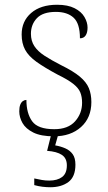

<svg xmlns="http://www.w3.org/2000/svg" viewBox="-20 -563 455 807"><path d="M207 10Q152 10 120 -6Q88 -22 74.5 -46Q61 -70 61 -95Q61 -112 65 -122.5Q69 -133 76 -138Q83 -143 91 -143Q91 -87 115 -53.5Q139 -20 208 -20Q266 -20 295.5 -53Q325 -86 325 -131Q325 -156 317.5 -174.5Q310 -193 288 -210.5Q266 -228 223 -249Q167 -279 133.5 -303Q100 -327 85.5 -354Q71 -381 71 -418Q71 -474 111 -508.5Q151 -543 220 -543Q265 -543 293.5 -528.5Q322 -514 335 -491.5Q348 -469 348 -447Q348 -426 340 -414Q332 -402 316 -402Q316 -464 289.5 -488.5Q263 -513 215 -513Q160 -513 135 -486.5Q110 -460 110 -421Q110 -391 124.5 -369Q139 -347 167.5 -328.5Q196 -310 237 -289Q288 -264 315.5 -241Q343 -218 353.5 -192.5Q364 -167 364 -134Q364 -68 320.5 -29Q277 10 207 10ZM191 224Q176 224 159 222Q142 220 124 215V187Q142 191 156.5 193.5Q171 196 187 196Q221 196 241 181Q261 166 261 132Q261 102 240 88Q219 74 178 71L198 -9H228L212 48Q235 52 254.5 60.5Q274 69 285.5 85Q297 101 297 129Q297 180 267.5 202Q238 224 191 224Z"/></svg>

Font: Noto Serif Kannada ExtraLight
Style: Regular
Weight: 250
Version: Version 2.003